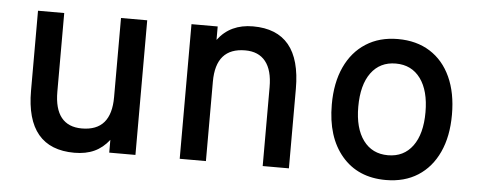

<svg xmlns="http://www.w3.org/2000/svg" viewBox="-42 -619 1805 726"><g transform="rotate(5 861.0 -255.5)"><path d="M260 12Q168.5 12 122.5 -43Q76.5 -98 76.5 -208V-511H176V-212.5Q176 -147.5 202.2 -114.8Q228.5 -82 280 -82Q336 -82 363.8 -114.2Q391.5 -146.5 391.5 -210.5V-511H491V0H391.5V-48.5Q367.5 -17.5 335.5 -2.8Q303.5 12 260 12Z M659 0V-511H758.5V-460Q782.5 -492 815.8 -507.5Q849 -523 892 -523Q982.5 -523 1028 -468Q1073.5 -413 1073.5 -302V0H974V-299.5Q974 -364 947.5 -397Q921 -430 870.5 -430Q814.5 -430 786.5 -398Q758.5 -366 758.5 -301.5V0Z M1442 12Q1336 12 1275 -59.8Q1214 -131.5 1214 -255Q1214 -337.5 1241.8 -397.5Q1269.5 -457.5 1320.8 -490.2Q1372 -523 1442 -523Q1512.5 -523 1563.8 -490.8Q1615 -458.5 1642.5 -398.5Q1670 -338.5 1670 -256Q1670 -173 1642.2 -113Q1614.5 -53 1563.5 -20.5Q1512.5 12 1442 12ZM1442 -82Q1502 -82 1535.8 -128Q1569.5 -174 1569.5 -256Q1569.5 -338 1535.8 -384Q1502 -430 1442 -430Q1382 -430 1348.2 -384Q1314.5 -338 1314.5 -255Q1314.5 -173.5 1348.2 -127.8Q1382 -82 1442 -82Z"/></g></svg>

Font: Overpass Medium
Style: Regular
Weight: 500
Designer: Delve Withrington, Dave Bailey, Thomas Jockin
Foundry: Delve Fonts LLC
Version: Version 4.000